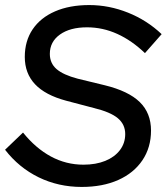

<svg xmlns="http://www.w3.org/2000/svg" viewBox="-25 -729 659 759"><path d="M298 10Q206 10 128 -28Q50 -66 -5 -137L66 -205Q116 -143 176 -110.5Q236 -78 305 -78Q354 -78 391 -93Q428 -108 449 -135.5Q470 -163 470 -199Q470 -237 441 -261.5Q412 -286 346 -302L236 -331Q154 -353 113.5 -396Q73 -439 73 -504Q73 -567 104 -613Q135 -659 192.5 -684Q250 -709 328 -709Q406 -709 481 -679Q556 -649 614 -594L548 -519Q496 -569 438.5 -595Q381 -621 319 -621Q252 -621 212 -592.5Q172 -564 172 -516Q172 -479 198.5 -456Q225 -433 282 -418L389 -392Q483 -369 527.5 -325.5Q572 -282 572 -213Q572 -146 538 -95.5Q504 -45 442.5 -17.5Q381 10 298 10Z"/></svg>

Font: Red Hat Display SemiBold
Style: Italic
Weight: 600
Italic angle: -12°
Designer: Pentagram, MCKL
Foundry: Pentagram, MCKL
Version: Version 1.023